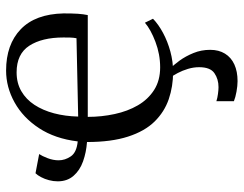

<svg xmlns="http://www.w3.org/2000/svg" viewBox="-105 -472 800 630"><g transform="rotate(-90 295.0 -157.0)"><path d="M373.5 11Q326.5 11 284.8 -3.2Q243 -17.5 211.2 -49.8Q179.5 -82 161.8 -136.8Q144 -191.5 144 -271.5Q110 -274 80.5 -284.5Q51 -295 33 -315.8Q15 -336.5 15 -367.5Q15 -382 18.8 -396.2Q22.5 -410.5 28.8 -422.2Q35 -434 41.5 -440.5L104.5 -428.5Q98 -419 91 -400.8Q84 -382.5 84 -364.5Q84 -343.5 97 -324.5Q110 -305.5 146 -302Q155 -376.5 189.5 -429Q224 -481.5 274 -509.2Q324 -537 378.5 -537Q464 -537 514 -489Q564 -441 566 -348.5Q566 -319.5 564.8 -301.2Q563.5 -283 560.5 -269H226.5Q226.5 -223.5 235.8 -180.8Q245 -138 264.5 -104.5Q284 -71 315 -51.2Q346 -31.5 389 -31.5Q432 -31.5 472.8 -47Q513.5 -62.5 535.5 -81.5L548.5 -55Q530 -37 502 -22Q474 -7 441 2Q408 11 373.5 11ZM227.5 -300.5 484.5 -306Q486.5 -316 486.8 -327.5Q487 -339 487 -349Q487 -419 460 -460.8Q433 -502.5 372.5 -502.5Q337.5 -502.5 310.8 -487Q284 -471.5 266 -444Q248 -416.5 238.2 -379.8Q228.5 -343 227.5 -300.5ZM344 222.5Q328.5 222.5 309.2 219Q290 215.5 278 210.5V153Q288.5 156.5 301.8 158.2Q315 160 324 160Q350.5 160 370 146.5Q389.5 133 389.5 96.5Q389.5 78 384 59.8Q378.5 41.5 370.2 25.8Q362 10 353.5 0L370.5 -6L383.5 0Q396 11.5 410.8 31.8Q425.5 52 436 77.8Q446.5 103.5 446.5 132.5Q446.5 161 434 181.2Q421.5 201.5 398.5 212Q375.5 222.5 344 222.5Z"/></g></svg>

Font: Merriweather 96pt Light
Style: Regular
Weight: 300
Version: Version 2.100